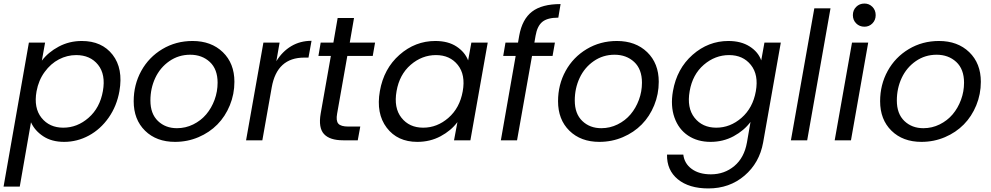

<svg xmlns="http://www.w3.org/2000/svg" viewBox="-39 -787 5561 1077"><path d="M195.8 -446.8Q231.4 -494.1 290.5 -525.6Q349.6 -557.1 419.9 -557.1Q532.7 -557.1 592.8 -479.7Q652.8 -402.3 630.9 -275.9Q616.2 -192.4 570.6 -127.2Q524.9 -62 459.5 -26.6Q394 8.8 320.8 8.8Q251 8.8 203.4 -22.7Q155.8 -54.2 134.8 -101.1L71.8 259.8H-19L123 -547.9H213.9ZM538.1 -275.9Q554.7 -369.1 511 -423.6Q467.3 -478 388.2 -478Q337.9 -478 291.7 -454.1Q245.6 -430.2 211.4 -383.3Q177.2 -336.4 166 -274.9Q149.4 -181.6 193.8 -126.2Q238.3 -70.8 315.9 -70.8Q394.5 -70.8 458 -126.5Q521.5 -182.1 538.1 -275.9Z M1275.9 -328.1Q1275.9 -258.8 1250.2 -196.3Q1224.6 -133.8 1180.4 -88.9Q1136.2 -43.9 1074.5 -17.6Q1012.7 8.8 942.9 8.8Q838.4 8.8 774.7 -53.7Q710.9 -116.2 710.9 -219.2Q710.9 -312 753.4 -389.2Q795.9 -466.3 871.8 -511.7Q947.8 -557.1 1041 -557.1Q1146 -557.1 1210.9 -494.4Q1275.9 -431.6 1275.9 -328.1ZM804.7 -223.1Q804.7 -148.9 846.9 -108.4Q889.2 -67.9 953.6 -67.9Q1002 -67.9 1044.9 -89.1Q1087.9 -110.4 1117.7 -145.5Q1147.5 -180.7 1164.6 -227.1Q1181.6 -273.4 1181.6 -323.2Q1181.6 -398.9 1137.9 -439.5Q1094.2 -480 1027.8 -480Q962.9 -480 911.1 -444.1Q859.4 -408.2 832 -349.9Q804.7 -291.5 804.7 -223.1Z M1485.4 -297.9 1432.6 0H1341.3L1438.5 -547.9H1529.3L1511.2 -443.8Q1544.4 -498 1594.7 -528.1Q1645 -558.1 1708.5 -558.1L1691.4 -463.9H1667.5Q1515.1 -463.9 1485.4 -297.9Z M1759.8 -149.9 1816.9 -473.1H1747.1L1759.8 -547.9H1831.1L1855 -686H1946.8L1922.9 -547.9H2064.9L2051.8 -473.1H1909.2L1852.1 -149.9Q1844.7 -109.4 1858.9 -93.3Q1873 -77.1 1915 -77.1H1981.9L1967.8 0H1886.2Q1810.5 0 1778.3 -35.2Q1746.1 -70.3 1759.8 -149.9Z M2091.8 -275.9Q2113.8 -401.9 2201.9 -479.5Q2290 -557.1 2402.8 -557.1Q2474.6 -557.1 2521.7 -526.1Q2568.8 -495.1 2586.9 -448.2L2605 -547.9H2696.8L2599.6 0H2507.8L2526.9 -102.1Q2491.2 -54.2 2432.4 -22.7Q2373.5 8.8 2301.8 8.8Q2190.4 8.8 2130.1 -70.8Q2069.8 -150.4 2091.8 -275.9ZM2556.6 -274.9Q2573.2 -367.2 2529.1 -422.6Q2484.9 -478 2406.7 -478Q2328.1 -478 2264.9 -423.6Q2201.7 -369.1 2185.5 -275.9Q2168.9 -182.1 2212.9 -126.5Q2256.8 -70.8 2335 -70.8Q2413.1 -70.8 2476.6 -126.2Q2540 -181.6 2556.6 -274.9Z M2770.5 0 2853.5 -473.1H2783.7L2796.4 -547.9H2866.7L2873.5 -586.9Q2890.1 -679.2 2945.3 -721.7Q3000.5 -764.2 3105.5 -764.2L3092.8 -688Q3032.2 -688 3003.4 -664.6Q2974.6 -641.1 2965.3 -586.9L2958.5 -547.9H3073.7L3060.5 -473.1H2945.3L2861.3 0Z M3656.2 -328.1Q3656.2 -258.8 3630.6 -196.3Q3605 -133.8 3560.8 -88.9Q3516.6 -43.9 3454.8 -17.6Q3393.1 8.8 3323.2 8.8Q3218.8 8.8 3155 -53.7Q3091.3 -116.2 3091.3 -219.2Q3091.3 -312 3133.8 -389.2Q3176.3 -466.3 3252.2 -511.7Q3328.1 -557.1 3421.4 -557.1Q3526.4 -557.1 3591.3 -494.4Q3656.2 -431.6 3656.2 -328.1ZM3185.1 -223.1Q3185.1 -148.9 3227.3 -108.4Q3269.5 -67.9 3334 -67.9Q3382.3 -67.9 3425.3 -89.1Q3468.3 -110.4 3498 -145.5Q3527.8 -180.7 3544.9 -227.1Q3562 -273.4 3562 -323.2Q3562 -398.9 3518.3 -439.5Q3474.6 -480 3408.2 -480Q3343.3 -480 3291.5 -444.1Q3239.7 -408.2 3212.4 -349.9Q3185.1 -291.5 3185.1 -223.1Z M3735.8 -275.9Q3757.8 -401.9 3845.9 -479.5Q3934.1 -557.1 4046.9 -557.1Q4117.7 -557.1 4166 -526.4Q4214.4 -495.6 4231 -448.2L4249 -547.9H4340.8L4241.7 12.2Q4221.2 126.5 4137.2 198.2Q4053.2 270 3934.6 270Q3826.2 270 3763.4 218.8Q3700.7 167.5 3702.6 80.1H3793.9Q3799.8 130.4 3841.1 160.6Q3882.3 190.9 3948.7 190.9Q4024.4 190.9 4080.1 144.3Q4135.7 97.7 4150.9 12.2L4170.9 -103Q4134.8 -54.7 4076.2 -22.9Q4017.6 8.8 3946.8 8.8Q3873.5 8.8 3820.6 -26.6Q3767.6 -62 3744.4 -127.4Q3721.2 -192.9 3735.8 -275.9ZM4200.7 -274.9Q4217.3 -367.2 4173.1 -422.6Q4128.9 -478 4050.8 -478Q3972.2 -478 3908.9 -423.6Q3845.7 -369.1 3829.6 -275.9Q3813 -182.1 3856.9 -126.5Q3900.9 -70.8 3979 -70.8Q4057.1 -70.8 4120.6 -126.2Q4184.1 -181.6 4200.7 -274.9Z M4397.5 0 4528.8 -740.2H4619.6L4488.8 0Z M4643.1 0 4740.2 -547.9H4831.1L4734.4 0ZM4810.1 -637.2Q4782.2 -637.2 4763.7 -655.8Q4745.1 -674.3 4745.1 -702.1Q4745.1 -730 4763.7 -748.5Q4782.2 -767.1 4810.1 -767.1Q4836.4 -767.1 4854.7 -748.5Q4873 -730 4873 -702.1Q4873 -674.3 4854.7 -655.8Q4836.4 -637.2 4810.1 -637.2Z M5462.9 -328.1Q5462.9 -258.8 5437.3 -196.3Q5411.6 -133.8 5367.4 -88.9Q5323.2 -43.9 5261.5 -17.6Q5199.7 8.8 5129.9 8.8Q5025.4 8.8 4961.7 -53.7Q4897.9 -116.2 4897.9 -219.2Q4897.9 -312 4940.4 -389.2Q4982.9 -466.3 5058.8 -511.7Q5134.8 -557.1 5228 -557.1Q5333 -557.1 5397.9 -494.4Q5462.9 -431.6 5462.9 -328.1ZM4991.7 -223.1Q4991.7 -148.9 5033.9 -108.4Q5076.2 -67.9 5140.6 -67.9Q5189 -67.9 5231.9 -89.1Q5274.9 -110.4 5304.7 -145.5Q5334.5 -180.7 5351.6 -227.1Q5368.7 -273.4 5368.7 -323.2Q5368.7 -398.9 5325 -439.5Q5281.2 -480 5214.8 -480Q5149.9 -480 5098.1 -444.1Q5046.4 -408.2 5019 -349.9Q4991.7 -291.5 4991.7 -223.1Z"/></svg>

Font: SVN-Poppins
Style: Italic
Weight: 400
Italic angle: -10°
Designer: Ninad Kale (Devanagari), Jonny Pinhorn (Latin)
Foundry: Indian Type Foundry
Version: Version 3.002 2017